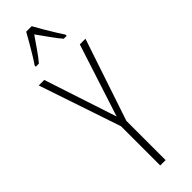

<svg xmlns="http://www.w3.org/2000/svg" viewBox="-315 -955 962 962"><g transform="rotate(-45 165.5 -474.5)"><path d="M166 -328 291 -714H331L185 -278V0H147V-278L0 -714H39ZM185 -949Q198 -925 216 -894.5Q234 -864 250.5 -837.5Q267 -811 275 -799V-791H254Q233 -815 209.5 -848.5Q186 -882 165 -911Q146 -884 122 -849Q98 -814 78 -791H56V-799Q68 -816 84.5 -843Q101 -870 117.5 -898.5Q134 -927 146 -949Z"/></g></svg>

Font: Noto Sans Lao Looped ExtraCondensed ExtraLight
Style: Regular
Weight: 200
Width: 2
Designer: Mark Frömberg, Ben Mitchell
Foundry: The Fontpad Ltd
Version: Version 1.002; ttfautohint (v1.8.4.7-5d5b)